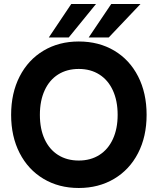

<svg xmlns="http://www.w3.org/2000/svg" viewBox="-20 -921 787 958"><path d="M35.5 -348Q35.5 -456.5 78 -539.5Q120.5 -622.5 197.2 -668.2Q274 -714 373 -714Q473 -714 549.8 -668.5Q626.5 -623 669 -540Q711.5 -457 711.5 -348Q711.5 -239.5 668.8 -156.8Q626 -74 549 -28.5Q472 17 373 17Q273.5 17 197 -28.8Q120.5 -74.5 78 -157.2Q35.5 -240 35.5 -348ZM373 -120Q432 -120 475.8 -147.8Q519.5 -175.5 543.2 -227Q567 -278.5 567 -348Q567 -418 543.2 -469.8Q519.5 -521.5 475.8 -549.2Q432 -577 373 -577Q314 -577 270.2 -549.5Q226.5 -522 202.8 -470.2Q179 -418.5 179 -348Q179 -277.5 202.8 -226.2Q226.5 -175 270.2 -147.5Q314 -120 373 -120ZM535 -901H681L522.5 -734H422.5ZM335.5 -901H459L323 -734H223.5Z"/></svg>

Font: HK Grotesk ExtraBold
Style: Regular
Weight: 800
Designer: Alfredo Marco Pradil
Foundry: Hanken Design Co.
Version: Version 3.001